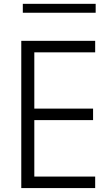

<svg xmlns="http://www.w3.org/2000/svg" viewBox="-20 -958 560 978"><path d="M464.8 0H88.4V-750H464.8V-691.4H154.8V-404.8H454.1V-346.2H154.8V-58.6H464.8ZM467.3 -893.1H96.2V-938.5H467.3Z"/></svg>

Font: Spartan MB
Style: Regular
Weight: 400
Designer: Matt Bailey, Mirko Velimirovic
Foundry: Matt Bailey
Version: Version 1.005